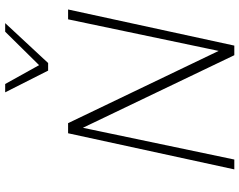

<svg xmlns="http://www.w3.org/2000/svg" viewBox="-114 -834 947 760"><g transform="rotate(-90 360.0 -453.5)"><path d="M70 0 213 -658H247L109 0ZM542 0H522L221 -628L228 -658H253L550 -39ZM703 -658 560 0H526L664 -658ZM461 -737 472 -762 615 -907H649L491 -737ZM461 -737 375 -907H408L488 -763L491 -737Z"/></g></svg>

Font: Ysabeau Infant ExtraLight
Style: Italic
Weight: 250
Italic angle: -12°
Designer: Christian Thalmann (Catharsis Fonts)
Version: Version 2.001;gftools[0.9.30]; featfreeze: ss01,ss02,lnum